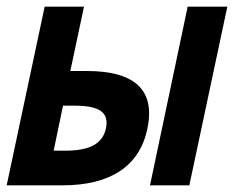

<svg xmlns="http://www.w3.org/2000/svg" viewBox="-51 -556 702 576"><path d="M-31 0 83 -536H201L160 -343H209Q428 -343 391 -169Q373 -85 308.5 -42.5Q244 0 136 0ZM399 0 512 -536H631L517 0ZM110 -104H145Q201 -104 230.5 -120.5Q260 -137 267 -172Q274 -207 251.5 -223Q229 -239 173 -239H138Z"/></svg>

Font: Geist Mono
Style: Bold Italic
Weight: 700
Italic angle: -12°
Monospace: yes
Designer: Basement.studio, Andrés Briganti, Mateo Zaragoza
Foundry: Basement.studio, Vercel, Andrés Briganti, Guido Ferreyra, Mateo Zaragoza
Version: Version 1.500; ttfautohint (v1.8.4.7-5d5b)